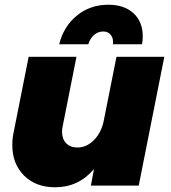

<svg xmlns="http://www.w3.org/2000/svg" viewBox="-20 -784 722 811"><path d="M32 -171Q32 -200 37 -222L101 -544H303L245 -252Q242 -239 242 -228Q242 -197 259.5 -179Q277 -161 307 -161Q346 -161 377 -192.5Q408 -224 418 -273L472 -544H674L566 0H364L377 -70Q312 7 213 7Q131 7 81.5 -42.5Q32 -92 32 -171ZM416 -651Q394 -651 377 -636Q360 -621 353 -597H230Q249 -673 305 -718.5Q361 -764 438 -764Q505 -764 544 -728Q583 -692 583 -630Q583 -614 580 -597H457Q460 -621 448.5 -636Q437 -651 416 -651Z"/></svg>

Font: Gontserrat ExtraBold
Style: Italic
Weight: 800
Italic angle: -11.3°
Designer: Julieta Ulanovsky
Foundry: Julieta Ulanovsky
Version: Version 6.001